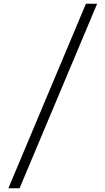

<svg xmlns="http://www.w3.org/2000/svg" viewBox="-20 -880 560 1020"><path d="M24.5 120 436.5 -860H496L84 120Z"/></svg>

Font: Spartan Thin
Style: Regular
Weight: 400
Version: Version 1.004